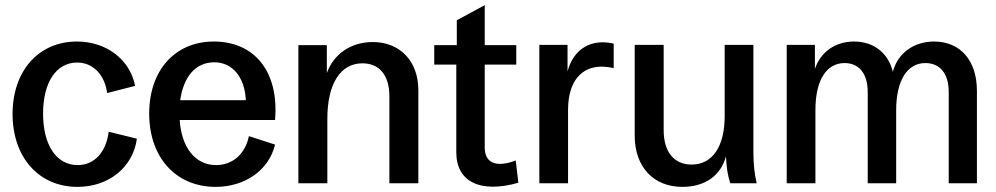

<svg xmlns="http://www.w3.org/2000/svg" viewBox="-20 -715 3885 749"><path d="M282 14C405 14 499 -63 514 -174L404 -201C394 -121 348 -71 283 -71C200 -71 148 -149 148 -272C148 -393 199 -471 281 -471C342 -471 388 -425 398 -352L507 -380C487 -483 395 -553 280 -553C131 -553 29 -439 29 -270C29 -101 132 14 282 14Z M821 14C936 14 1029 -51 1053 -151L951 -184C937 -115 888 -71 823 -71C742 -71 688 -139 681 -247H1053C1069 -438 971 -553 814 -553C663 -553 562 -441 562 -272C562 -101 666 14 821 14ZM683 -324C696 -417 744 -472 816 -472C886 -472 935 -415 939 -324Z M1144 0H1257V-252C1257 -388 1308 -468 1394 -468C1460 -468 1499 -421 1499 -340V0H1612V-363C1612 -477 1540 -551 1434 -551C1348 -551 1281 -503 1255 -430V-539H1144Z M2002 -2 1992 -89C1916 -60 1871 -79 1871 -139V-463H1994V-539H1871V-695L1762 -636V-539H1674V-463H1760V-121C1760 -6 1853 40 2002 -2Z M2084 0H2196V-286C2196 -404 2254 -455 2326 -455C2341 -455 2358 -453 2374 -449V-545C2360 -548 2346 -550 2331 -550C2264 -550 2213 -509 2194 -436V-540H2084Z M2642 14C2730 14 2792 -30 2812 -105C2814 -61 2819 -29 2829 0H2932C2923 -37 2919 -76 2919 -125V-540H2807V-262C2807 -143 2759 -73 2678 -73C2609 -73 2569 -123 2569 -207V-540H2456V-186C2456 -64 2529 14 2642 14Z M3049 0H3161V-286C3161 -401 3203 -469 3275 -469C3331 -469 3365 -428 3365 -356V0H3476V-285C3476 -401 3519 -469 3590 -469C3647 -469 3681 -428 3681 -356V0H3791V-361C3791 -479 3726 -553 3624 -553C3544 -553 3482 -507 3463 -435C3446 -507 3389 -553 3312 -553C3238 -553 3181 -512 3159 -446V-540H3049Z"/></svg>

Font: Ronzino Medium
Style: Regular
Weight: 500
Designer: Nunzio Mazzaferro
Foundry: Collletttivo
Version: Version 1.000;Glyphs 3.3 (3337)